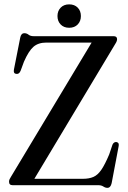

<svg xmlns="http://www.w3.org/2000/svg" viewBox="-20 -870 600 902"><path d="M522 -664.5 141.5 -30H369.5Q398.5 -30 418.8 -38.8Q439 -47.5 456 -72.2Q473 -97 493 -144.5L508.5 -190.5Q515 -204.5 528 -202.5Q541.5 -199.5 537 -181L504.5 -9.5Q499.5 12.5 484.5 12.5Q475 12.5 465.5 6.2Q456 0 441.5 0H39Q22.5 0 22.5 -16.5Q22.5 -22.5 25 -28Q27.5 -33.5 31.5 -39.5L410.5 -670H198Q160 -670 137.2 -650.2Q114.5 -630.5 92.5 -580L77 -538Q70 -520 55 -523Q42 -525.5 45.5 -543.5L75 -693Q79 -714 94.5 -714Q105.5 -714 114.2 -707Q123 -700 138.5 -700H513.5Q530 -700 530 -686Q530 -676.5 522 -664.5ZM305 -739.5Q280 -739.5 265 -755Q250 -770.5 250 -794.5Q250 -818.5 265 -834Q280 -849.5 305 -849.5Q330 -849.5 345 -834.2Q360 -819 360 -794.5Q360 -770.5 345 -755Q330 -739.5 305 -739.5Z"/></svg>

Font: Fraunces 144pt Soft
Style: Regular
Weight: 400
Version: Version 1.000;[0bf87f6ff]